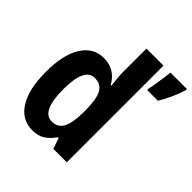

<svg xmlns="http://www.w3.org/2000/svg" viewBox="-204 -909 1067 1067"><g transform="rotate(45 329.5 -375.0)"><path d="M213 10Q130 10 83.5 -64Q37 -138 37 -273Q37 -409 83.5 -482.5Q130 -556 211 -556Q300 -556 344 -476H349Q347 -502 344 -526Q341 -550 341 -574V-760H475V0H369L348 -63H341Q317 -28 287.5 -9Q258 10 213 10ZM255 -101Q302 -101 322.5 -139Q343 -177 344 -256V-283Q344 -364 323.5 -403Q303 -442 254 -442Q174 -442 174 -274Q174 -101 255 -101ZM659 -750Q648 -714 630 -674Q612 -634 591 -600H507V-613Q511 -629 515.5 -656.5Q520 -684 524 -712.5Q528 -741 530 -760H659Z"/></g></svg>

Font: Noto Sans Tamil Condensed
Style: Bold
Weight: 700
Width: 3
Designer: Jelle Bosma - Monotype Design Team
Foundry: Monotype Imaging Inc.
Version: Version 2.004; ttfautohint (v1.8.4.7-5d5b)